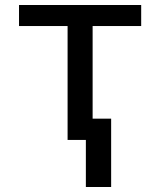

<svg xmlns="http://www.w3.org/2000/svg" viewBox="-20 -559 640 767"><path d="M250 0V-455H56V-539H544V-455H350V-85H424V188H323V0Z"/></svg>

Font: Noto Sans Mono Medium
Style: Regular
Weight: 500
Designer: Monotype Design Team
Foundry: Monotype Imaging Inc.
Version: Version 2.014